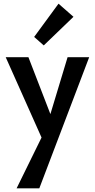

<svg xmlns="http://www.w3.org/2000/svg" viewBox="-20 -731 514 1040"><path d="M378 -640 217 -485 165 -531 297 -711ZM346 -421H463L193 289H70L205 14L11 -421H134L253 -113Z"/></svg>

Font: EauTest
Style: Bold
Weight: 700
Designer: Christian Thalmann (Catharsis Fonts)
Version: Version 0.001;PS 000.001;hotconv 1.0.88;makeotf.lib2.5.64775